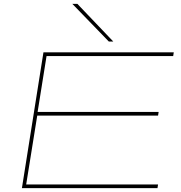

<svg xmlns="http://www.w3.org/2000/svg" viewBox="-20 -970 935 990"><path d="M93 0 204 -700H876L873 -681H220L174 -393H798L795 -374H172L115 -19H795L792 0ZM541 -756 353 -950H379L564 -756Z"/></svg>

Font: Georama Extra Expanded Thin
Style: Italic
Weight: 100
Width: 8
Italic angle: -9°
Designer: Jean-Baptiste Levee
Foundry: Production Type
Version: Version 1.000